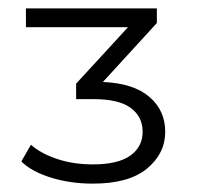

<svg xmlns="http://www.w3.org/2000/svg" viewBox="-20 -762 470 459"><path d="M202 -323Q148 -323 101.5 -337.5Q55 -352 31 -376L54 -416Q76 -396 115 -382.5Q154 -369 202 -369Q262 -369 291.5 -390Q321 -411 321 -447Q321 -483 292.5 -504Q264 -525 204 -525H162V-562L286 -697H42V-742H355V-707L226 -566Q299 -563 337 -530.5Q375 -498 375 -447Q375 -395 331.5 -359Q288 -323 202 -323Z"/></svg>

Font: Montserrat
Style: Regular
Weight: 400
Designer: Julieta Ulanovsky
Foundry: Julieta Ulanovsky
Version: Version 9.000; ttfautohint (v1.8.4.7-5d5b)